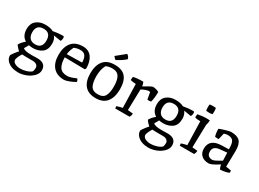

<svg xmlns="http://www.w3.org/2000/svg" viewBox="-37 -1573 3576 2652"><g transform="rotate(30 1751.0 -247.5)"><path d="M300 -61 389 -63Q527 -63 527 51Q527 104 481.5 149.5Q436 195 373 218Q310 241 255.5 241Q201 241 154 225.5Q107 210 74 175Q41 140 41 94Q41 83 76.5 36.5Q112 -10 123 -18Q114 -24 88 -52.5Q62 -81 59 -92Q84 -138 138 -182Q58 -230 58 -340Q58 -428 114 -474Q170 -520 254 -520Q338 -520 384 -493Q464 -509 541 -509Q560 -509 560 -486Q560 -446 545 -431L430 -450Q466 -404 466 -340Q466 -240 407 -196.5Q348 -153 262 -153Q235 -153 198 -160Q183 -129 160 -93Q178 -61 300 -61ZM427 123Q437 95 437 65.5Q437 36 414 18Q391 0 355 0Q212 0 180 -3Q153 40 142.5 69.5Q132 99 132 103Q132 142 169 161Q206 180 254.5 180Q303 180 352.5 164Q402 148 427 123ZM148 -340Q148 -279 178 -246Q208 -213 265 -213Q376 -213 376 -336.5Q376 -460 262 -460Q148 -460 148 -340Z M868 -56Q912 -56 1006 -98Q1025 -72 1026 -52Q975 -22 926 -5Q877 12 856 12Q740 12 679 -57.5Q618 -127 618 -252Q618 -377 677.5 -448.5Q737 -520 856 -520Q948 -520 996.5 -454Q1045 -388 1045 -277Q1037 -263 1032 -258L710 -263Q711 -162 745.5 -109Q780 -56 868 -56ZM750 -438Q720 -378 712 -315Q791 -316 954 -320Q954 -386 930 -422.5Q906 -459 850 -459Q794 -459 750 -438Z M1295 -622 1435 -736Q1474 -706 1477 -675Q1453 -652 1417.5 -628.5Q1382 -605 1335 -581Q1317 -594 1295 -622ZM1500 -250Q1500 -404 1432 -443Q1404 -459 1353.5 -459Q1303 -459 1258 -438Q1218 -361 1218 -259Q1218 -161 1244 -108Q1274 -48 1357.5 -48Q1441 -48 1470.5 -100.5Q1500 -153 1500 -250ZM1126 -250Q1126 -377 1184 -448.5Q1242 -520 1363 -520Q1484 -520 1538 -454.5Q1592 -389 1592 -261Q1592 -133 1534.5 -60Q1477 13 1360 13Q1243 13 1184.5 -55Q1126 -123 1126 -250Z M1838 -401Q1832 -179 1830 -68L1914 -60Q1914 -32 1897 0H1667L1664 -35Q1710 -51 1754 -59Q1748 -313 1744 -435Q1689 -438 1656 -447L1660 -499Q1713 -514 1817 -514Q1833 -489 1837 -450Q1952 -520 1974 -520Q1996 -520 2025 -511.5Q2054 -503 2068 -493Q2068 -393 2049 -330Q2035 -326 2016.5 -326Q1998 -326 1991 -327L1971 -436Q1966 -441 1949 -441Q1932 -441 1898.5 -429Q1865 -417 1838 -401Z M2377 -61 2466 -63Q2604 -63 2604 51Q2604 104 2558.5 149.5Q2513 195 2450 218Q2387 241 2332.5 241Q2278 241 2231 225.5Q2184 210 2151 175Q2118 140 2118 94Q2118 83 2153.5 36.5Q2189 -10 2200 -18Q2191 -24 2165 -52.5Q2139 -81 2136 -92Q2161 -138 2215 -182Q2135 -230 2135 -340Q2135 -428 2191 -474Q2247 -520 2331 -520Q2415 -520 2461 -493Q2541 -509 2618 -509Q2637 -509 2637 -486Q2637 -446 2622 -431L2507 -450Q2543 -404 2543 -340Q2543 -240 2484 -196.5Q2425 -153 2339 -153Q2312 -153 2275 -160Q2260 -129 2237 -93Q2255 -61 2377 -61ZM2504 123Q2514 95 2514 65.5Q2514 36 2491 18Q2468 0 2432 0Q2289 0 2257 -3Q2230 40 2219.5 69.5Q2209 99 2209 103Q2209 142 2246 161Q2283 180 2331.5 180Q2380 180 2429.5 164Q2479 148 2504 123ZM2225 -340Q2225 -279 2255 -246Q2285 -213 2342 -213Q2453 -213 2453 -336.5Q2453 -460 2339 -460Q2225 -460 2225 -340Z M2871 -603Q2845 -597 2820.5 -597Q2796 -597 2772 -600Q2766 -628 2766 -656.5Q2766 -685 2768 -699Q2790 -704 2814.5 -704Q2839 -704 2867 -702Q2873 -676 2873 -651.5Q2873 -627 2871 -603ZM2689 -498Q2774 -513 2821 -513Q2868 -513 2881 -511Q2881 -487 2875 -458Q2869 -429 2868 -430L2859 -68L2943 -60Q2943 -32 2926 0H2696L2693 -35Q2739 -51 2783 -59Q2777 -309 2773 -434Q2715 -434 2685 -446Z M3401 -327 3396 -69Q3439 -66 3482 -55L3480 -20Q3464 -12 3422.5 -2.5Q3381 7 3341 7Q3323 -29 3321 -62Q3207 13 3161 13Q3090 13 3047 -25Q3004 -63 3004 -131Q3004 -288 3196 -293Q3308 -296 3309 -296L3308 -330Q3306 -399 3282 -429.5Q3258 -460 3196 -460Q3170 -460 3140 -448L3116 -348Q3111 -347 3099 -347L3058 -350Q3042 -393 3041 -469Q3060 -479 3128 -499.5Q3196 -520 3215 -520Q3317 -520 3359 -475Q3401 -430 3401 -327ZM3183 -55Q3212 -55 3317 -120L3312 -245Q3244 -239 3198 -234Q3152 -229 3124 -207.5Q3096 -186 3096 -140Q3096 -55 3183 -55Z"/></g></svg>

Font: Inika
Style: Regular
Weight: 400
Designer: Constanza Artigas Preller
Foundry: Constanza Artigas Preller
Version: Version 1.001